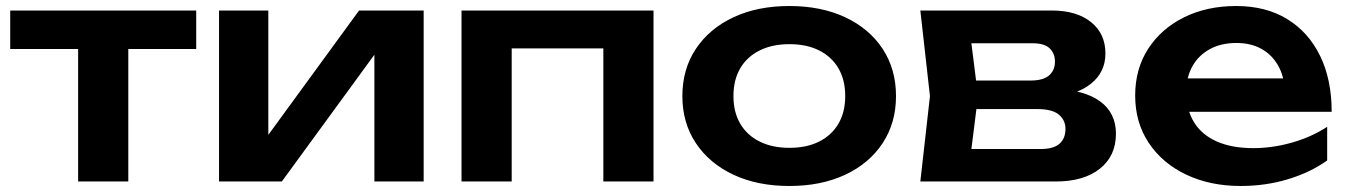

<svg xmlns="http://www.w3.org/2000/svg" viewBox="-20 -604 4487 639"><path d="M240 -511H407V0H240ZM14 -569H633V-441H14Z M709 0V-569H873V-88L832 -99L1175 -569H1390V0H1226V-490L1267 -478L918 0Z M2155 -569V0H1988V-519L2065 -443H1606L1683 -519V0H1516V-569Z M2607 15Q2501 15 2421 -22.5Q2341 -60 2296 -127.5Q2251 -195 2251 -284Q2251 -374 2296 -441.5Q2341 -509 2421 -546.5Q2501 -584 2607 -584Q2713 -584 2793 -546.5Q2873 -509 2917.5 -441.5Q2962 -374 2962 -284Q2962 -195 2917.5 -127.5Q2873 -60 2793 -22.5Q2713 15 2607 15ZM2607 -112Q2665 -112 2706.5 -133Q2748 -154 2770.5 -192.5Q2793 -231 2793 -284Q2793 -338 2770.5 -376.5Q2748 -415 2706.5 -436Q2665 -457 2607 -457Q2550 -457 2508 -436Q2466 -415 2443.5 -376.5Q2421 -338 2421 -284Q2421 -231 2443.5 -192.5Q2466 -154 2508 -133Q2550 -112 2607 -112Z M3043 0 3075 -284 3043 -569H3481Q3563 -569 3611 -530.5Q3659 -492 3659 -426Q3659 -364 3611 -325.5Q3563 -287 3477 -280L3489 -308Q3589 -305 3641.5 -266.5Q3694 -228 3694 -159Q3694 -85 3640.5 -42.5Q3587 0 3494 0ZM3204 -37 3140 -108H3443Q3486 -108 3506 -125.5Q3526 -143 3526 -175Q3526 -204 3504 -222.5Q3482 -241 3432 -241H3174V-336H3410Q3452 -336 3471.5 -353Q3491 -370 3491 -399Q3491 -426 3473.5 -443Q3456 -460 3417 -460H3141L3204 -531L3235 -284Z M4109 15Q4008 15 3928.5 -22.5Q3849 -60 3803.5 -128Q3758 -196 3758 -286Q3758 -375 3801.5 -442Q3845 -509 3921 -546.5Q3997 -584 4094 -584Q4193 -584 4264 -540.5Q4335 -497 4373.5 -418Q4412 -339 4412 -232H3892V-343H4322L4257 -303Q4253 -353 4232.5 -388Q4212 -423 4177 -442Q4142 -461 4095 -461Q4044 -461 4006.5 -440.5Q3969 -420 3948.5 -383.5Q3928 -347 3928 -298Q3928 -239 3954 -197Q3980 -155 4030 -133Q4080 -111 4151 -111Q4215 -111 4280 -129.5Q4345 -148 4397 -182V-70Q4341 -30 4266.5 -7.5Q4192 15 4109 15Z"/></svg>

Font: Unbounded Medium
Style: Regular
Weight: 500
Designer: Luke Prowse, Jean-Baptiste Morizot, Fátima Lázaro, Florian Runge
Foundry: NaN
Version: Version 1.700